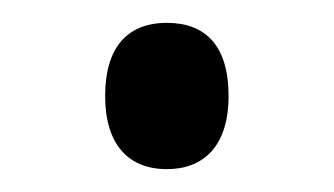

<svg xmlns="http://www.w3.org/2000/svg" viewBox="-20 -136 292 168"><path d="M72 -52C72 -10 92 12 126 12C158 12 180 -8 180 -52C180 -97 159 -116 126 -116C91 -116 72 -94 72 -52Z"/></svg>

Font: Noto Sans Telugu ExtraCondensed
Style: Regular
Weight: 400
Width: 2
Designer: Jelle Bosma - Monotype Design Team
Foundry: Monotype Imaging Inc.
Version: Version 2.005